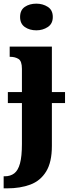

<svg xmlns="http://www.w3.org/2000/svg" viewBox="-42 -791 377 1051"><path d="M157 -625Q120 -625 94 -643Q68 -661 68 -698Q68 -736 94 -753.5Q120 -771 157 -771Q192 -771 219.5 -753.5Q247 -736 247 -698Q247 -661 219.5 -643Q192 -625 157 -625ZM1 -227V-287H78V-414Q78 -457 59 -468.5Q40 -480 14 -480H11V-536H242V-287H314V-227H242V8Q242 97 210.5 148Q179 199 124 219.5Q69 240 -3 240H-22V174H-16Q15 174 36 158Q57 142 67.5 103.5Q78 65 78 -3V-227Z"/></svg>

Font: Noto Serif ExtraCondensed Black
Style: Regular
Weight: 900
Width: 2
Designer: Monotype Design Team
Foundry: Monotype Imaging Inc.
Version: Version 2.015; ttfautohint (v1.8.4.7-5d5b)